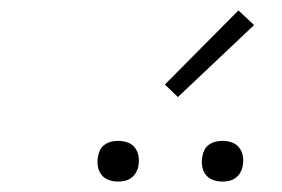

<svg xmlns="http://www.w3.org/2000/svg" viewBox="-20 -989 540 368"><path d="M406 -641Q397 -641 388.5 -644Q380 -647 374.5 -654Q369 -661 367.5 -670.5Q366 -680 368 -690Q369 -696 372 -702Q375 -708 381 -712Q387 -716 393.5 -717.5Q400 -719 406 -719Q416 -719 424.5 -716Q433 -713 438.5 -706Q444 -699 445.5 -689.5Q447 -680 445 -670Q444 -664 440.5 -658Q437 -652 431.5 -648Q426 -644 419.5 -642.5Q413 -641 406 -641ZM206 -641Q197 -641 188.5 -644Q180 -647 174.5 -654Q169 -661 167.5 -670.5Q166 -680 168 -690Q169 -696 172 -702Q175 -708 181 -712Q187 -716 193.5 -717.5Q200 -719 206 -719Q216 -719 224.5 -716Q233 -713 238.5 -706Q244 -699 245.5 -689.5Q247 -680 245 -670Q244 -664 240.5 -658Q237 -652 231.5 -648Q226 -644 219.5 -642.5Q213 -641 206 -641ZM321 -803 296 -827 437 -969 467 -941Z"/></svg>

Font: Iosevka Curly Slab XLtObl
Style: Regular
Weight: 200
Italic angle: -9°
Monospace: yes
Designer: Belleve Invis
Foundry: Belleve Invis
Version: Version 11.1.0; ttfautohint (v1.8.3)